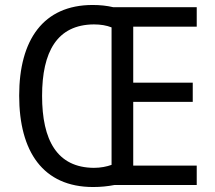

<svg xmlns="http://www.w3.org/2000/svg" viewBox="-20 -743 865 771"><path d="M352 -723C154 -723 57 -583 57 -359C57 -134 153 8 354 8C385 8 413 5 439 0H770V-78H515V-334H754V-411H515V-636H770V-714H435C410 -720 382 -723 352 -723ZM357 -645C384 -645 408 -641 428 -633V-81C409 -74 384 -69 357 -69C209 -70 149 -180 149 -358C149 -535 209 -644 357 -645Z"/></svg>

Font: Noto Sans Gujarati UI SemiCondensed
Style: Regular
Weight: 400
Width: 4
Designer: Jelle Bosma - Monotype Design Team, Universal Thirst
Foundry: Monotype Imaging Inc.
Version: Version 2.106